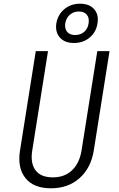

<svg xmlns="http://www.w3.org/2000/svg" viewBox="-20 -1006 640 1036"><path d="M255 10Q161 10 117 -45.5Q73 -101 88 -194L173 -730H239L154 -194Q143 -126 171.5 -87.5Q200 -49 265 -49Q329 -49 369 -87.5Q409 -126 420 -194L505 -730H571L486 -194Q471 -100 409.5 -45Q348 10 255 10ZM379 -774Q329 -774 303 -803.5Q277 -833 284 -880Q292 -927 327 -956.5Q362 -986 412 -986Q462 -986 488 -956.5Q514 -927 506 -880Q499 -833 464 -803.5Q429 -774 379 -774ZM385 -817Q414 -817 434 -834Q454 -851 458 -880Q463 -909 448.5 -926.5Q434 -944 406 -944Q377 -944 357 -926.5Q337 -909 332 -880Q328 -851 342.5 -834Q357 -817 385 -817Z"/></svg>

Font: JetBrains Mono NL ExtraLight
Style: Italic
Weight: 200
Italic angle: -9°
Monospace: yes
Designer: Philipp Nurullin, Konstantin Bulenkov
Foundry: JetBrains
Version: Version 2.305; ttfautohint (v1.8.4.7-5d5b)